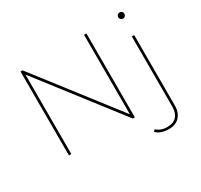

<svg xmlns="http://www.w3.org/2000/svg" viewBox="-181 -951 1454 1387"><g transform="rotate(-30 545.5 -257.5)"><path d="M133 0V-700H150L674 -23H663V-700H683V0H666L142 -677H153V0ZM854 197Q824 197 796 188Q768 179 750 160L764 146Q798 178 853 178Q903 178 929.5 149Q956 120 956 65V-517H976V70Q976 127 944.5 162Q913 197 854 197ZM966 -660Q956 -660 948 -668Q940 -676 940 -686Q940 -697 948 -704.5Q956 -712 966 -712Q977 -712 984.5 -704.5Q992 -697 992 -686Q992 -676 984.5 -668Q977 -660 966 -660Z"/></g></svg>

Font: Montserrat Thin Thin
Style: Regular
Weight: 250
Version: Version 9.000